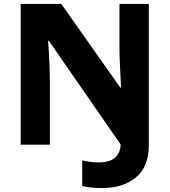

<svg xmlns="http://www.w3.org/2000/svg" viewBox="-20 -734 861 974"><path d="M498 220Q604 220 669.5 166Q735 112 735 1V-714H586V-490Q586 -456 588 -412Q590 -368 592 -332.5Q594 -297 594 -290H590L291 -714H85V0H233V-323Q233 -360 231 -405Q229 -450 227 -485Q225 -520 224 -527H228L592 -1Q588 90 480 90Q456 90 436 87Q416 84 397 80V210Q415 214 440 217Q465 220 498 220Z"/></svg>

Font: Noto Sans UI Extra
Style: Regular
Weight: 800
Designer: Monotype Design Team
Foundry: Monotype Imaging Inc.
Version: Version 1.901